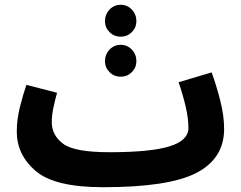

<svg xmlns="http://www.w3.org/2000/svg" viewBox="-20 -760 1006 801"><path d="M410 21Q685 21 800 -39Q915 -99 915 -222Q915 -278 898.5 -342Q882 -406 863 -458L725 -417Q743 -365 754.5 -316Q766 -267 766 -226Q766 -174 687.5 -149.5Q609 -125 436 -125ZM410 21 456 -11 436 -125Q290 -125 243 -160.5Q196 -196 196 -250Q196 -280 203 -312Q210 -344 218 -373L90 -406Q77 -368 63.5 -315Q50 -262 50 -211Q50 -114 129 -46.5Q208 21 410 21ZM484 -607Q511 -607 530 -626Q549 -645 549 -672Q549 -700 530 -720Q511 -740 484 -740Q456 -740 437 -720Q418 -700 418 -672Q418 -645 437 -626Q456 -607 484 -607ZM484 -440Q511 -440 530 -459Q549 -478 549 -505Q549 -533 530 -553Q511 -573 484 -573Q456 -573 437 -553Q418 -533 418 -505Q418 -478 437 -459Q456 -440 484 -440Z"/></svg>

Font: Noto Sans Arabic Condensed Extra
Style: Regular
Weight: 800
Width: 3
Designer: Nadine Chahine - Monotype Design Team
Foundry: Monotype Imaging Inc.
Version: Version 1.902